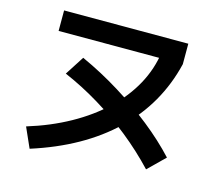

<svg xmlns="http://www.w3.org/2000/svg" viewBox="-112 -897 1224 1087"><g transform="rotate(15 500.0 -353.5)"><path d="M96 -67Q230 -108 340.5 -169.5Q451 -231 533 -309Q615 -387 665 -478.5Q715 -570 729 -672L765 -637H134V-757H862V-637Q803 -391 622 -217Q441 -43 148 50ZM815 -8Q734 -94 640 -169.5Q546 -245 443.5 -307Q341 -369 236 -414L308 -526Q427 -472 536.5 -404Q646 -336 741.5 -260Q837 -184 912 -103Z"/></g></svg>

Font: M PLUS 1
Style: Bold
Weight: 700
Designer: Coji Morishita
Foundry: UNDERFOREST DESIGN
Version: Version 1.001